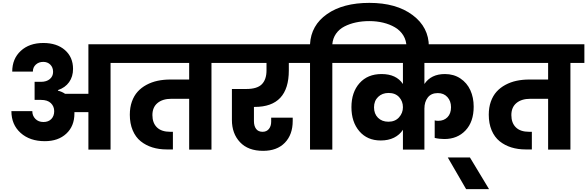

<svg xmlns="http://www.w3.org/2000/svg" viewBox="-20 -1051 4126 1349"><path d="M268.1 -476.1Q307.1 -476.1 330.1 -495.6Q353 -515.1 353 -545.9Q353 -577.6 333.5 -596.9Q314 -616.2 284.2 -616.2Q252.4 -616.2 231.7 -597.2Q210.9 -578.1 210.9 -547.9H65.9Q65.9 -638.2 126 -693.6Q186 -749 284.2 -749Q379.4 -749 436.3 -699.2Q493.2 -649.4 493.2 -566.9Q493.2 -512.7 465.6 -473.9Q438 -435.1 387.2 -418V-414.1Q416 -406.7 437 -392.1H601.1V-740.2H856V-608.9H756.8V0H601.1V-263.2H502.9V-253.9Q502.9 -165 446 -112.1Q389.2 -59.1 294.9 -59.1Q189.5 -59.1 124.8 -117.2Q60.1 -175.3 60.1 -270H207Q207 -237.8 228.5 -215.8Q250 -193.8 285.2 -193.8Q320.3 -193.8 340.6 -214.8Q360.8 -235.8 360.8 -270Q360.8 -303.7 337.4 -326.4Q314 -349.1 268.1 -349.1H223.1V-476.1Z M821.8 -608.9V-740.2H1564V-608.9H1465.8V0H1309.1V-356.9H1184.1Q1122.6 -356.9 1086.7 -327.1Q1050.8 -297.4 1050.8 -242.2Q1050.8 -187.5 1082.5 -156.2Q1114.3 -125 1175.8 -125H1194.8V-1H1151.9Q1096.7 -1 1050.5 -15.4Q1004.4 -29.8 968.5 -58.6Q932.6 -87.4 912.4 -135.3Q892.1 -183.1 892.1 -245.1Q892.1 -295.9 906.7 -337.2Q921.4 -378.4 947.3 -407Q973.1 -435.5 1009 -454.8Q1044.9 -474.1 1086.7 -483.2Q1128.4 -492.2 1175.8 -492.2H1309.1V-608.9Z M1529.3 -608.9V-740.2H2094.2V-608.9H2009.3V-556.2Q2009.3 -299.8 1769.5 -299.8H1764.2V-200.2Q1764.2 -166 1779.3 -145.5Q1794.4 -125 1825.2 -125Q1853 -125 1869.1 -144.8Q1885.3 -164.6 1885.3 -195.8V-224.1H2036.6V-201.2Q2036.6 -105 1981.4 -48.1Q1926.3 8.8 1828.6 8.8Q1723.6 8.8 1666.5 -51.8Q1609.4 -112.3 1609.4 -208V-425.8H1710.4Q1787.1 -425.8 1819.8 -459.2Q1852.5 -492.7 1852.5 -556.2V-608.9Z M2314.9 -608.9V0H2158.2V-608.9H2060.1V-740.2H2158.2Q2165.5 -873.5 2277.8 -952.1Q2390.1 -1030.8 2575.2 -1030.8Q2764.2 -1030.8 2878.7 -945.3Q2993.2 -859.9 2993.2 -723.1V-705.1H2835.9V-720.2Q2835.9 -765.6 2814.2 -801.3Q2792.5 -836.9 2755.6 -858.6Q2718.8 -880.4 2672.6 -891.6Q2626.5 -902.8 2575.2 -902.8Q2524.9 -902.8 2480.7 -893.3Q2436.5 -883.8 2399.9 -865Q2363.3 -846.2 2340.8 -814Q2318.4 -781.7 2314.9 -740.2H2413.1V-608.9Z M2811 0V-139.2Q2788.1 -103.5 2748.3 -83.7Q2708.5 -64 2654.8 -64Q2560.5 -64 2504.9 -128.9Q2449.2 -193.8 2449.2 -297.9Q2449.2 -402.8 2506.1 -466.8Q2563 -530.8 2661.1 -530.8Q2764.2 -530.8 2811 -460.9V-608.9H2378.9V-740.2H3377.9V-608.9H2961.9V-460.9Q3008.8 -530.8 3106 -530.8Q3168 -530.8 3214.6 -499.8Q3261.2 -468.8 3284.7 -417.2Q3308.1 -365.7 3308.1 -301.8Q3308.1 -195.3 3251 -134.8Q3193.8 -74.2 3102.1 -74.2Q3065.9 -74.2 3034.2 -82V-205.1Q3044.4 -202.1 3059.1 -202.1Q3099.1 -202.1 3124 -227.5Q3148.9 -252.9 3148.9 -297.9Q3148.9 -340.8 3123.5 -368.9Q3098.1 -397 3056.2 -397Q3009.8 -397 2985.8 -366.2Q2961.9 -335.4 2961.9 -288.1V0ZM2709 -195.8Q2755.9 -195.8 2783.4 -226.3Q2811 -256.8 2811 -297.9Q2811 -339.4 2784.2 -368.7Q2757.3 -397.9 2710 -397.9Q2665.5 -397.9 2636.7 -370.1Q2607.9 -342.3 2607.9 -296.9Q2607.9 -251.5 2635.7 -223.6Q2663.6 -195.8 2709 -195.8Z M3254.9 277.8 3126 55.2H3281.7L3416 277.8Z M3343.8 -608.9V-740.2H4085.9V-608.9H3987.8V0H3831.1V-356.9H3706.1Q3644.5 -356.9 3608.6 -327.1Q3572.8 -297.4 3572.8 -242.2Q3572.8 -187.5 3604.5 -156.2Q3636.2 -125 3697.8 -125H3716.8V-1H3673.8Q3618.7 -1 3572.5 -15.4Q3526.4 -29.8 3490.5 -58.6Q3454.6 -87.4 3434.3 -135.3Q3414.1 -183.1 3414.1 -245.1Q3414.1 -295.9 3428.7 -337.2Q3443.4 -378.4 3469.2 -407Q3495.1 -435.5 3531 -454.8Q3566.9 -474.1 3608.6 -483.2Q3650.4 -492.2 3697.8 -492.2H3831.1V-608.9Z"/></svg>

Font: SVN-Poppins
Style: Bold
Weight: 700
Designer: Ninad Kale (Devanagari), Jonny Pinhorn (Latin)
Foundry: Indian Type Foundry
Version: Version 3.200;PS 1.000;hotconv 16.6.54;makeotf.lib2.5.65590